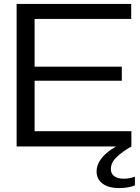

<svg xmlns="http://www.w3.org/2000/svg" viewBox="-20 -749 714 982"><path d="M65 0V-729H651V-652H127L157 -683V-47L127 -78H652V0ZM134 -336V-408H603V-336ZM590 213Q535 213 504.5 190Q474 167 474 128Q474 101 489.5 75Q505 49 534.5 26Q564 3 606 -16H641L652 0Q605 27 576 55Q547 83 547 116Q547 139 564 152Q581 165 614 165Q629 165 644 162Q659 159 670 155V199Q658 205 635.5 209Q613 213 590 213Z"/></svg>

Font: Mona Sans Expanded
Style: Regular
Weight: 400
Width: 7
Designer: Deni Anggara
Foundry: GitHub
Version: Version 2.000